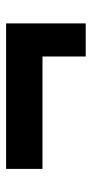

<svg xmlns="http://www.w3.org/2000/svg" viewBox="148 -600 307 644"><g transform="rotate(-90 302.0 -277.5)"><path d="M435 -144V-362H546V-144ZM58 -411H546V-289H58Z"/></g></svg>

Font: Pathway Extreme ExtraBold
Style: Regular
Weight: 800
Designer: Eduardo Rodriguez Tunni
Foundry: Eduardo Rodriguez Tunni
Version: Version 1.001;gftools[0.9.26]